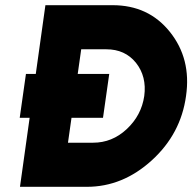

<svg xmlns="http://www.w3.org/2000/svg" viewBox="-20 -720 741 740"><path d="M390 -530Q462 -530 504 -478Q546 -425 536 -350Q525 -275 468 -222Q412 -170 339 -170H242L293 -530ZM414 -700H155L57 0H315Q453 0 565 -102Q621 -153 654 -215Q687 -277 697 -350Q718 -494 634 -598Q552 -700 414 -700ZM56 -266H377L401 -435H80Z"/></svg>

Font: Unageo
Style: Black-Italic
Weight: 900
Designer: Richard Sepsi
Foundry: Richard Sepsi
Version: Version 2.000